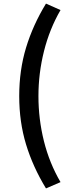

<svg xmlns="http://www.w3.org/2000/svg" viewBox="-20 -849 407 1069"><path d="M87 -314Q87 -458 125 -583.5Q163 -709 236 -829L317 -793Q256 -688 225 -564.5Q194 -441 194 -314Q194 -186 224.5 -63.5Q255 59 317 165L236 200Q163 80 125 -45Q87 -170 87 -314Z"/></svg>

Font: Merged Yaku Han JP SemiBold
Style: Regular
Weight: 600
Designer: Ryoko NISHIZUKA 西塚涼子 (kana, bopomofo & ideographs); Paul D. Hunt (Latin, Greek & Cyrillic); Sandoll Communications 산돌커뮤니
Foundry: Adobe
Version: Version 2.004